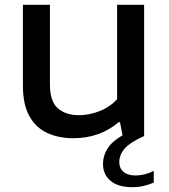

<svg xmlns="http://www.w3.org/2000/svg" viewBox="-20 -564 700 796"><path d="M284.5 9Q222.5 9 175.2 -13Q128 -35 101.5 -83Q75 -131 75 -209V-544H187V-215Q187 -143 220 -114.8Q253 -86.5 307.5 -86.5Q349 -86.5 391.5 -102.8Q434 -119 465.5 -152.5V-544H577.5V0Q520.5 25.5 497.5 51.2Q474.5 77 474.5 108.5Q474.5 133.5 492.2 148.5Q510 163.5 542 163.5Q559.5 163.5 578.5 159Q597.5 154.5 617.5 144.5V193Q598 201.5 575.8 206.8Q553.5 212 529 212Q470 212 438.5 185.8Q407 159.5 407 116Q407 81.5 425.8 51.8Q444.5 22 488 -3L477.5 -57.5H472Q393.5 9 284.5 9Z"/></svg>

Font: Encode Sans Expanded Expanded Medium
Style: Regular
Weight: 500
Width: 7
Designer: Multiple Designers
Foundry: Impallari Type
Version: Version 3.000; ttfautohint (v1.8.3) -l 8 -r 50 -G 200 -x 14 